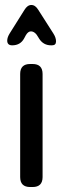

<svg xmlns="http://www.w3.org/2000/svg" viewBox="-20 -742 252 771"><path d="M101 9H111Q151 9 151 -31V-445Q151 -485 111 -485H101Q61 -485 61 -445V-31Q61 9 101 9ZM9 -579Q9 -560 29 -560Q62 -560 77 -588L84 -601Q93 -616 104 -616Q121 -616 134 -592L137 -587Q154 -560 185 -560H189Q205 -560 205 -576Q205 -591 194 -608L134 -702Q122 -722 106 -722Q90 -722 78 -702L19 -608Q9 -592 9 -579Z"/></svg>

Font: WDXL Lubrifont TC
Style: Regular
Weight: 400
Designer: [WDXL Lubrifont] Copyright 2020-2022 (c) NightFurySL2001, Skr-ZERO; [ZCOOL QingKe HuangYou] Copyright 2018-2022 (c) The 
Version: Version 2.001;hotconv 1.1.1;makeotfexe 2.6.0